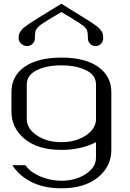

<svg xmlns="http://www.w3.org/2000/svg" viewBox="-20 -812 706 1040"><path d="M312.5 -792Q338.9 -775.4 367.7 -757.3Q396.5 -739.3 413.6 -729Q430.7 -718.8 450.2 -706.5Q469.7 -694.3 479.5 -687.5Q489.3 -680.7 501 -672.4Q512.7 -664.1 517.6 -658.2Q522.5 -652.3 527.8 -646Q533.2 -639.6 535.2 -633.3Q537.1 -627 538.1 -620.1Q539.1 -613.3 539.1 -604.5Q539.1 -586.9 526.9 -574.7Q514.6 -562.5 498 -562.5Q480.5 -562.5 468.3 -574.7Q456.1 -586.9 456.1 -604.5Q456.1 -640.6 449.2 -652.3Q446.3 -656.2 443.8 -659.2Q441.4 -662.1 439 -665Q436.5 -668 432.1 -671.4Q427.7 -674.8 424.3 -677.2Q420.9 -679.7 414.1 -684.6Q407.2 -689.5 401.9 -692.4Q396.5 -695.3 385.7 -702.1Q375 -709 366.7 -714.4Q358.4 -719.7 341.8 -729.5Q325.2 -739.3 312.5 -747.1Q293.9 -736.3 272.5 -723.1Q251 -710 241.2 -704.1Q231.4 -698.2 219.2 -690.4Q207 -682.6 202.6 -679.2Q198.2 -675.8 191.9 -670.4Q185.5 -665 182.6 -661.6Q179.7 -658.2 175.8 -652.3Q168.9 -640.6 168.9 -604.5Q168.9 -586.9 156.2 -574.7Q143.6 -562.5 127 -562.5Q109.4 -562.5 95.2 -574.7Q81.1 -586.9 81.1 -604.5Q81.1 -614.3 82 -621.6Q83 -628.9 87.9 -636.7Q92.8 -644.5 97.2 -650.4Q101.6 -656.2 113.3 -665.5Q125 -674.8 135.3 -681.6Q145.5 -688.5 165.5 -701.2Q185.5 -713.9 203.6 -725.1Q221.7 -736.3 252.9 -755.4Q284.2 -774.4 312.5 -792ZM500 42V-42Q418 0 312.5 0Q185.5 0 113.8 -59.1Q42 -118.2 42 -208V-312.5Q42 -400.4 113.3 -450.2Q184.6 -500 312.5 -500Q441.4 -500 512.2 -449.7Q583 -399.4 583 -312.5V0Q583 89.8 510.3 148.9Q437.5 208 312.5 208Q218.8 208 151.4 174.3Q84 140.6 46.9 83H118.2Q141.6 119.1 196.8 143.1Q252 167 312.5 167Q389.6 167 444.8 130.4Q500 93.8 500 42ZM500 -167V-354.5Q500 -404.3 446.8 -431.2Q393.6 -458 312.5 -458Q231.4 -458 178.2 -431.2Q125 -404.3 125 -354.5V-167Q125 -115.2 179.7 -78.6Q234.4 -42 312.5 -42Q390.6 -42 445.3 -78.6Q500 -115.2 500 -167Z"/></svg>

Font: okolaks
Style: Regular
Weight: 500
Version: Version 000.6.0